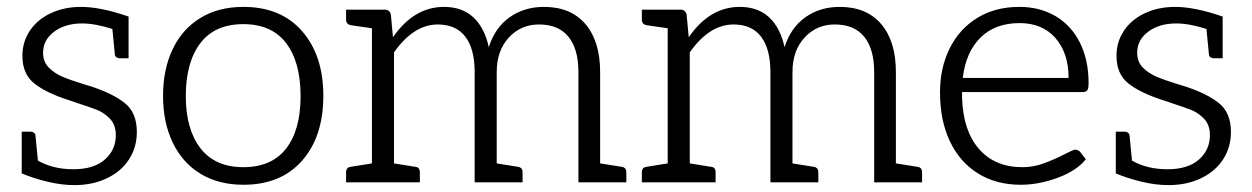

<svg xmlns="http://www.w3.org/2000/svg" viewBox="-20 -529 3631 557"><path d="M377 -146Q377 -102 354.5 -67Q332 -32 290.5 -12Q249 8 196 8Q158 8 117 -2Q76 -12 43 -26V-147H68Q75 -147 79 -143.5Q83 -140 83 -134L90 -63Q134 -38 193 -38Q252 -38 284 -66Q316 -94 316 -137Q316 -167 298.5 -185Q281 -203 259.5 -211Q238 -219 181 -238Q115 -259 80 -286.5Q45 -314 45 -367Q45 -408 67 -440.5Q89 -473 128 -491Q167 -509 215 -509Q272 -509 353 -481V-360H328Q321 -360 317 -363.5Q313 -367 313 -373L306 -445Q256 -461 218 -461Q169 -461 137 -437Q105 -413 105 -376Q105 -350 121 -333.5Q137 -317 160 -307Q183 -297 222 -285L242 -279Q307 -258 342 -230Q377 -202 377 -146Z M918 -251Q918 -133 856.5 -63Q795 7 686 7Q614 7 561.5 -25Q509 -57 481 -115.5Q453 -174 453 -251Q453 -328 481 -386.5Q509 -445 561.5 -477Q614 -509 686 -509Q795 -509 856.5 -438.5Q918 -368 918 -251ZM852 -250Q852 -349 810 -404Q768 -459 686 -459Q603 -459 561 -403.5Q519 -348 519 -250Q519 -154 561.5 -99Q604 -44 686 -44Q768 -44 810 -98Q852 -152 852 -250Z M1784 -45Q1797 -43 1797 -29V0H1658V-320Q1658 -387 1629 -422.5Q1600 -458 1544 -458Q1491 -458 1456 -420Q1421 -382 1421 -320V-55L1483 -45Q1496 -43 1496 -29V0H1357V-320Q1357 -387 1330 -422.5Q1303 -458 1250 -458Q1180 -458 1123 -377V-55L1185 -45Q1198 -44 1198 -29V0H984V-29Q984 -43 997 -45L1059 -55V-447L997 -456Q984 -459 984 -472V-501H1096Q1111 -501 1114 -486L1120 -421Q1181 -509 1268 -509Q1321 -509 1353.5 -478.5Q1386 -448 1398 -392Q1416 -449 1458.5 -479Q1501 -509 1558 -509Q1636 -509 1678.5 -459Q1721 -409 1721 -320V-55Z M2642 -45Q2655 -43 2655 -29V0H2516V-320Q2516 -387 2487 -422.5Q2458 -458 2402 -458Q2349 -458 2314 -420Q2279 -382 2279 -320V-55L2341 -45Q2354 -43 2354 -29V0H2215V-320Q2215 -387 2188 -422.5Q2161 -458 2108 -458Q2038 -458 1981 -377V-55L2043 -45Q2056 -44 2056 -29V0H1842V-29Q1842 -43 1855 -45L1917 -55V-447L1855 -456Q1842 -459 1842 -472V-501H1954Q1969 -501 1972 -486L1978 -421Q2039 -509 2126 -509Q2179 -509 2211.5 -478.5Q2244 -448 2256 -392Q2274 -449 2316.5 -479Q2359 -509 2416 -509Q2494 -509 2536.5 -459Q2579 -409 2579 -320V-55Z M2707 -261Q2707 -332 2735 -388.5Q2763 -445 2815 -477Q2867 -509 2937 -509Q2997 -509 3042.5 -482Q3088 -455 3113 -405Q3138 -355 3138 -288Q3138 -273 3134.5 -267.5Q3131 -262 3121 -262H2771V-245Q2774 -150 2820 -97Q2866 -44 2946 -44Q2977 -44 3006.5 -54.5Q3036 -65 3071 -83Q3093 -94 3098 -95Q3107 -95 3113 -89L3130 -67Q3104 -34 3049 -13.5Q2994 7 2941 7Q2870 7 2817 -26Q2764 -59 2735.5 -119.5Q2707 -180 2707 -261ZM3080 -303Q3080 -375 3042 -418.5Q3004 -462 2938 -462Q2867 -462 2824.5 -420Q2782 -378 2773 -303Z M3551 -146Q3551 -102 3528.5 -67Q3506 -32 3464.5 -12Q3423 8 3370 8Q3332 8 3291 -2Q3250 -12 3217 -26V-147H3242Q3249 -147 3253 -143.5Q3257 -140 3257 -134L3264 -63Q3308 -38 3367 -38Q3426 -38 3458 -66Q3490 -94 3490 -137Q3490 -167 3472.5 -185Q3455 -203 3433.5 -211Q3412 -219 3355 -238Q3289 -259 3254 -286.5Q3219 -314 3219 -367Q3219 -408 3241 -440.5Q3263 -473 3302 -491Q3341 -509 3389 -509Q3446 -509 3527 -481V-360H3502Q3495 -360 3491 -363.5Q3487 -367 3487 -373L3480 -445Q3430 -461 3392 -461Q3343 -461 3311 -437Q3279 -413 3279 -376Q3279 -350 3295 -333.5Q3311 -317 3334 -307Q3357 -297 3396 -285L3416 -279Q3481 -258 3516 -230Q3551 -202 3551 -146Z"/></svg>

Font: Aleo Light
Style: Regular
Weight: 300
Designer: Alessio Laiso
Foundry: Alessio Laiso
Version: Version 2.000